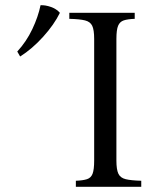

<svg xmlns="http://www.w3.org/2000/svg" viewBox="-20 -714 610 734"><path d="M270 0V-23Q297 -24 312.5 -29Q328 -34 334 -50Q340 -66 340 -100V-565Q340 -600 332.5 -615.5Q325 -631 305 -636Q285 -641 245 -642V-665H495V-642Q468 -641 453 -636Q438 -631 431.5 -615.5Q425 -600 425 -565V-100Q425 -66 432.5 -50Q440 -34 460.5 -29Q481 -24 520 -23V0ZM135 -694Q153 -695 174.5 -687.5Q196 -680 209 -665Q187 -620 145 -573.5Q103 -527 57 -498L46 -517Q81 -555 103.5 -602.5Q126 -650 135 -694Z"/></svg>

Font: Bona Nova
Style: Regular
Weight: 400
Designer: Mateusz Machalski
Foundry: Capitalics
Version: Version 4.001; ttfautohint (v1.8.3)